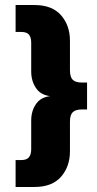

<svg xmlns="http://www.w3.org/2000/svg" viewBox="-20 -603 386 763"><path d="M42 140V33H65Q86 33 95 22Q104 11 104 -10V-124Q104 -165 126 -193.5Q148 -222 196 -222V-220Q148 -220 126 -249Q104 -278 104 -319V-433Q104 -455 95 -465.5Q86 -476 65 -476H42V-583H117Q187 -583 222.5 -542.5Q258 -502 258 -441V-324Q258 -297 269 -286Q280 -275 306 -275H326V-168H306Q280 -168 269 -157Q258 -146 258 -120V-2Q258 59 222.5 99.5Q187 140 117 140Z"/></svg>

Font: Rokkitt ExtraBold
Style: Regular
Weight: 800
Version: Version 3.103